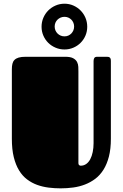

<svg xmlns="http://www.w3.org/2000/svg" viewBox="-20 -1012 672 1051"><path d="M586.9 -252.4Q586.9 -196.8 576.2 -155Q565.4 -113.3 546.4 -83Q527.3 -52.7 501.5 -33.2Q475.6 -13.7 445.1 -2Q414.6 9.8 380.6 14.4Q346.7 19 312 19Q278.8 19 245.8 14.9Q212.9 10.7 183.3 0Q153.8 -10.7 128.4 -29.8Q103 -48.8 84.5 -79.1Q65.9 -109.4 55.4 -151.9Q44.9 -194.3 44.9 -252.4V-632.8Q44.9 -649.9 47.9 -662.6Q50.8 -675.3 59.1 -683.8Q67.4 -692.4 82 -696.8Q96.7 -701.2 120.1 -701.2H337.9Q366.2 -701.2 381.1 -692.9Q396 -684.6 402.1 -672.1Q408.2 -659.7 408.7 -645.8Q409.2 -631.8 409.2 -620.1V-118.7Q409.2 -111.3 413.3 -108.2Q417.5 -105 421.4 -105Q439 -105 452.1 -114.5Q465.3 -124 474.1 -140.6Q482.9 -157.2 487.5 -179.7Q492.2 -202.1 492.2 -228V-678.2Q492.2 -686.5 495.8 -693.8Q499.5 -701.2 512.2 -701.2H563Q567.4 -701.2 571.8 -700.7Q576.2 -700.2 579.6 -698Q583 -695.8 585 -691.2Q586.9 -686.5 586.9 -678.2ZM207.5 -865.7Q207.5 -891.6 217.3 -914.6Q227.1 -937.5 244.1 -954.6Q261.2 -971.7 284.2 -981.7Q307.1 -991.7 333 -991.7Q358.9 -991.7 381.6 -981.7Q404.3 -971.7 421.1 -954.6Q438 -937.5 447.8 -914.6Q457.5 -891.6 457.5 -865.7Q457.5 -839.8 447.8 -817.1Q438 -794.4 421.1 -777.6Q404.3 -760.7 381.6 -751Q358.9 -741.2 333 -741.2Q307.1 -741.2 284.2 -751Q261.2 -760.7 244.1 -777.6Q227.1 -794.4 217.3 -817.1Q207.5 -839.8 207.5 -865.7ZM279.3 -866.7Q279.3 -855.5 283.4 -845.7Q287.6 -835.9 294.9 -828.6Q302.2 -821.3 312 -817.1Q321.8 -813 333 -813Q344.2 -813 353.8 -817.1Q363.3 -821.3 370.4 -828.6Q377.4 -835.9 381.6 -845.7Q385.7 -855.5 385.7 -866.7Q385.7 -877.9 381.6 -887.7Q377.4 -897.5 370.4 -904.5Q363.3 -911.6 353.8 -915.8Q344.2 -919.9 333 -919.9Q321.8 -919.9 312 -915.8Q302.2 -911.6 294.9 -904.5Q287.6 -897.5 283.4 -887.7Q279.3 -877.9 279.3 -866.7Z"/></svg>

Font: Fascinate Cyrillic
Style: Regular
Weight: 900
Designer: Denis Ignatov
Foundry: Astigmatic (AOETI)
Version: Version 1.00 November 30, 2018, initial release